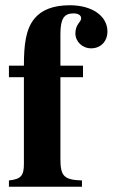

<svg xmlns="http://www.w3.org/2000/svg" viewBox="-20 -711 429 731"><path d="M14 -461V-417H71V-87C71 -42 60 -29 14 -24V0H292V-24C222 -26 210 -42 210 -107V-417H296V-461H210V-581C210 -640 224 -660 260 -660C278 -660 289 -653 289 -641C289 -627 267 -619 267 -584C267 -553 293 -527 327 -527C364 -527 389 -554 389 -591C389 -650 331 -691 246 -691C182 -691 138 -673 111 -640C78 -600 71 -540 71 -461Z"/></svg>

Font: XITS
Style: Bold
Weight: 700
Designer: MicroPress Inc., with final additions and corrections provided by Coen Hoffman, Elsevier (retired)
Version: Version 1.302